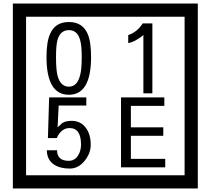

<svg xmlns="http://www.w3.org/2000/svg" viewBox="-20 -980 1195 1090"><path d="M1103 90H53V-960H1103ZM1028 15V-885H128V15ZM497 -656Q497 -442 371 -442Q244 -442 244 -656Q244 -744 265 -789Q294 -855 371 -855Q448 -855 477 -789Q497 -745 497 -656ZM444 -656Q444 -723 435 -752Q420 -809 371 -809Q322 -809 306 -752Q298 -723 298 -656Q298 -587 306 -553Q322 -488 371 -488Q419 -488 435 -554Q444 -587 444 -656ZM845 -450H794V-781Q748 -743 708 -735V-781Q759 -798 790 -847H845ZM495 -160Q496 -111 460.5 -67Q425 -23 376 -23Q321 -23 286 -46Q246 -74 246 -127H304Q304 -67 370 -67Q404 -67 423 -97Q440 -124 440 -159Q440 -253 375 -253Q328 -253 302 -196H252L259 -427H470V-381H313L307 -257Q320 -269 333 -281Q352 -294 387 -294Q439 -294 469 -252Q495 -215 495 -160ZM918 -30H667V-427H913V-379H723V-257H907V-209H723V-78H918Z"/></svg>

Font: Unicode BMP Fallback SIL
Style: Regular
Weight: 400
Foundry: NRSI, SIL International
Version: Version 5.1 Based on Unicode 5.1